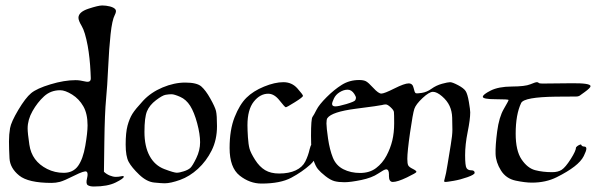

<svg xmlns="http://www.w3.org/2000/svg" viewBox="-20 -660 2170 699"><path d="M430.7 -16.6Q430.7 -10.3 401.1 4.4Q371.6 19 321.8 19Q306.6 19 299.3 13.9Q292 8.8 296.9 -11Q301.8 -30.8 294.9 -35.2Q288.1 -39.6 250.7 -20.8Q213.4 -2 198.2 2Q183.1 5.9 168 5.9Q83 5.9 49.8 -21Q16.6 -47.9 14.6 -83.5Q12.7 -119.1 12.7 -145Q12.7 -170.9 16.6 -193.4Q20.5 -215.8 46.6 -259.8Q72.8 -303.7 93.3 -320.8Q113.8 -337.9 163.8 -353Q213.9 -368.2 255.4 -368.2Q270 -368.2 290.5 -363.3Q311.5 -358.4 310.5 -376L309.6 -397.5Q307.1 -449.7 299.3 -493.2Q289.6 -544.9 277.6 -564.9Q265.6 -585 265.6 -595.2Q265.6 -616.2 301.8 -628.2Q337.9 -640.1 352.1 -640.1Q366.2 -640.1 380.4 -636.5Q394.5 -632.8 399.9 -626.2Q405.3 -619.6 397.9 -605.5Q388.2 -587.4 382.6 -535.6Q377 -483.9 373.8 -414.6Q370.6 -345.2 366.2 -299.8Q361.3 -248.5 359.9 -144.5L358.4 -34.7Q367.7 -25.9 379.6 -21Q391.6 -16.1 401.9 -16.1Q412.1 -16.1 421.4 -18.3Q430.7 -20.5 430.7 -16.6ZM298.8 -203.6Q298.8 -246.1 283.4 -272.9Q268.1 -299.8 242.7 -315.7Q217.3 -331.5 199.2 -331.5Q164.6 -331.5 140.4 -309.3Q116.2 -287.1 98.4 -255.6Q80.6 -224.1 80.6 -192.4Q80.6 -175.8 86.9 -133.3Q91.3 -103 107.4 -81.1Q123.5 -59.1 151.6 -44.9Q179.7 -30.8 211.9 -30.8Q246.1 -30.8 264.2 -55.9Q282.2 -81.1 290.5 -129.2Q298.8 -177.2 298.8 -203.6Z M770 -200.7Q770 -150.9 750.5 -112.1Q731 -73.2 700.7 -45.4Q670.4 -17.6 635.7 -5.1Q601.1 7.3 579.6 7.3Q569.3 7.3 541.7 4.6Q514.2 2 486.8 -24.2Q459.5 -50.3 448.5 -70.6Q437.5 -90.8 437.5 -133.8Q437.5 -177.2 444.3 -202.6Q451.2 -228 461.9 -245.4Q472.7 -262.7 501 -293.2Q529.3 -323.7 571.8 -341.6Q614.3 -359.4 654.3 -359.4Q696.8 -359.4 712.9 -345.2Q729 -331.1 745.8 -301Q762.7 -271 766.4 -255.9Q770 -240.7 770 -200.7ZM708.5 -142.1Q708.5 -171.4 697.8 -211.4Q687 -251.5 672.4 -274.7Q657.7 -297.9 636 -307.4Q614.3 -316.9 604.5 -316.9Q594.7 -316.9 583 -314.9Q571.3 -313 547.9 -295.2Q524.4 -277.3 515.1 -254.9Q505.9 -232.4 505.9 -179.7Q505.9 -127 524.7 -92.3Q543.5 -57.6 578.4 -44.4Q613.3 -31.2 623.5 -31.2Q633.3 -31.2 649.2 -36.4Q665 -41.5 672.9 -48.6Q680.7 -55.7 694.6 -84.2Q708.5 -112.8 708.5 -142.1Z M1139.6 -134.3Q1139.6 -87.9 1109.9 -61Q1080.1 -34.2 1040.3 -12.9Q1000.5 8.3 932.1 8.3Q889.2 8.3 852.5 -20.8Q815.9 -49.8 815.9 -121.1Q815.9 -187.5 834.2 -233.6Q852.5 -279.8 877.2 -304.2Q901.9 -328.6 941.2 -344.7Q980.5 -360.8 1011.7 -360.8Q1042.5 -360.8 1062.5 -338.4Q1082.5 -315.9 1083 -311.3Q1083.5 -306.6 1053.7 -288.1Q1023.9 -269.5 1020.5 -269.5Q1017.1 -269.5 997.8 -294.2Q978.5 -318.8 956.5 -318.8Q926.8 -318.8 903.8 -289.8Q880.9 -260.7 880.9 -204.1Q880.9 -186.5 882.6 -160.4Q884.3 -134.3 888.4 -118.9Q892.6 -103.5 908.7 -78.1Q924.8 -52.7 945.3 -40.5Q965.8 -28.3 996.1 -28.3Q1032.2 -28.3 1056.6 -39.8Q1081.1 -51.3 1091.6 -72.3Q1102.1 -93.3 1107.4 -117.2Q1112.8 -141.1 1127.9 -145.5Q1136.2 -147.9 1137.9 -144.5Q1139.6 -141.1 1139.6 -134.3Z M1691.9 -251Q1691.9 -225.6 1682.6 -179.7Q1673.3 -133.8 1673.3 -95Q1673.3 -56.2 1678.5 -48.1Q1683.6 -40 1695.8 -40Q1708 -40 1708 -30.8Q1708 -24.4 1682.1 -15.1Q1656.2 -5.9 1631.6 -1.7Q1606.9 2.4 1603 2.4Q1599.6 2.4 1597.7 1.5Q1595.7 0.5 1599.6 -12Q1603.5 -24.4 1609.4 -61.5Q1615.2 -98.6 1621.1 -133.1Q1627 -167.5 1627 -187.7Q1627 -208 1626.2 -231.7Q1625.5 -255.4 1616.7 -274.4Q1607.9 -293.5 1589.1 -309.6Q1570.3 -325.7 1556.2 -325.7Q1542.5 -325.7 1518.3 -303Q1494.1 -280.3 1488.5 -263.7Q1482.9 -247.1 1472.9 -177.5Q1462.9 -107.9 1462.9 -81.5Q1462.9 -64.5 1466.1 -58.1Q1469.2 -51.8 1482.7 -45.2Q1496.1 -38.6 1496.1 -34.2Q1496.1 -30.8 1461.7 -14.2Q1427.2 2.4 1410.2 2.4Q1396 2.4 1396 -19V-25.4Q1396 -43.5 1385.7 -43.5Q1379.4 -43.5 1356.7 -28.1Q1334 -12.7 1294.9 -4.6Q1255.9 3.4 1233.9 3.4Q1212.4 3.4 1197.8 -0.5Q1183.1 -4.4 1164.8 -18.8Q1146.5 -33.2 1137.5 -44.2Q1128.4 -55.2 1120.4 -79.6Q1112.3 -104 1112.3 -165.5Q1112.3 -227.1 1117.7 -234.4Q1123 -241.7 1132.3 -260.3Q1141.6 -278.8 1169.2 -306.4Q1196.8 -334 1224.6 -351.3Q1252.4 -368.7 1287.6 -368.7Q1303.2 -368.7 1312 -364.3Q1320.8 -359.9 1339.4 -339.6Q1357.9 -319.3 1368.4 -319.3Q1378.9 -319.3 1415.8 -337.9Q1452.6 -356.4 1467.8 -356.4Q1482.4 -356.4 1485.8 -339.8Q1489.3 -323.2 1493.2 -321Q1497.1 -318.8 1515.6 -321.8Q1534.2 -324.7 1551 -336.9Q1567.9 -349.1 1589.1 -355Q1610.4 -360.8 1618.7 -360.8Q1627 -360.8 1647.7 -349.9Q1668.5 -338.9 1675.3 -328.4Q1682.1 -317.9 1687 -289.1Q1691.9 -260.3 1691.9 -251ZM1291 -30.3Q1325.7 -30.3 1349.1 -48.1Q1372.6 -65.9 1387 -93Q1401.4 -120.1 1408.2 -148.4Q1415 -176.8 1415 -211.2Q1415 -245.6 1414.1 -252.4Q1413.1 -259.3 1402.1 -269.5Q1391.1 -279.8 1384.5 -279.8Q1377.9 -279.8 1370.6 -277.6Q1363.3 -275.4 1275.6 -264.2Q1188 -252.9 1171.9 -230Q1168.5 -225.6 1168.5 -210.7Q1168.5 -195.8 1174.3 -155.5Q1180.2 -115.2 1191.7 -86.4Q1203.1 -57.6 1230 -43.9Q1256.8 -30.3 1291 -30.3ZM1189 -281.7Q1189 -272.9 1200.4 -272.7Q1211.9 -272.5 1241 -281.2Q1270 -290 1272.9 -294.7Q1275.9 -299.3 1275.9 -304Q1275.9 -308.6 1270 -317.9Q1259.8 -333.5 1245.6 -333.5Q1231.4 -333.5 1216.8 -324.5Q1202.1 -315.4 1195.6 -301.3Q1189 -287.1 1189 -281.7Z M1857.4 -173.3Q1857.4 -111.3 1878.9 -79.6Q1900.4 -47.9 1928.2 -40.5Q1956.1 -33.2 1990.2 -33.2Q2011.7 -33.2 2025.1 -42Q2038.6 -50.8 2057.9 -81.1Q2077.1 -111.3 2077.1 -123.5Q2084 -131.8 2095.2 -134.3Q2098.1 -126.5 2106.4 -126.5Q2114.7 -126.5 2114.7 -118.7Q2114.7 -110.8 2105.2 -91.8Q2095.7 -72.8 2071 -53.7Q2046.4 -34.7 2006.8 -14.9Q1967.3 4.9 1916.5 4.9Q1892.1 4.9 1857.2 -2.4Q1822.3 -9.8 1803.7 -39.6Q1785.2 -69.3 1784.2 -99.6Q1783.2 -129.4 1790 -181.6Q1796.9 -233.9 1814.2 -263.4Q1831.5 -293 1831.5 -295.9Q1831.5 -298.8 1784.7 -298.8Q1737.8 -298.8 1737.8 -307.6Q1737.8 -315.9 1766.4 -330.3Q1794.9 -344.7 1843.3 -345Q1891.6 -345.2 1910.4 -353Q1929.2 -360.8 1934.3 -360.8Q1939.5 -360.8 1940.9 -358.4Q1942.4 -355 1970.7 -356L2058.6 -356.9Q2129.9 -357.9 2129.9 -346.2Q2129.9 -340.3 2108.4 -324.7L2094.2 -314.5Q2087.9 -308.6 2077.6 -308.6L2003.9 -308.1Q1888.2 -306.6 1877.4 -285.2Q1857.4 -243.2 1857.4 -173.3Z"/></svg>

Font: Eadui
Style: Medium
Weight: 500
Designer: Peter S. Baker
Version: Version 1.1